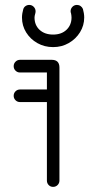

<svg xmlns="http://www.w3.org/2000/svg" viewBox="-20 -751 359 772"><path d="M60.5 -459.5Q49.8 -459.5 42.4 -466.9Q35 -474.2 35 -485Q35 -495.4 42.4 -502.9Q49.8 -510.5 60.5 -510.5H187.9Q219 -510.5 219 -479.4V-25.1Q219 -14.4 211.6 -7Q204.2 0.4 193.5 0.4Q182.8 0.4 175.7 -7Q168.6 -14.4 168.6 -25.1V-459.5ZM60.5 -340.6Q49.8 -340.6 42.4 -348Q35 -355.4 35 -365.8Q35 -376.5 42.4 -383.9Q49.8 -391.2 60.5 -391.2H193.5Q204.2 -391.2 211.6 -383.9Q219 -376.5 219 -365.8Q219 -355.4 211.6 -348Q204.2 -340.6 193.5 -340.6ZM265.8 -696.6Q265 -699.1 264.4 -701.2Q263.9 -703.2 263.9 -705.8Q263.9 -715.9 271.2 -723.6Q278.6 -731.2 289.4 -731.2Q297.6 -731.2 304.1 -726.6Q310.5 -722 313.4 -714.9Q315.5 -707.8 317.1 -698.2Q318.6 -688.8 318.6 -680.6Q318.6 -648.6 301.7 -621.3Q284.8 -594 256.4 -577.8Q228.1 -561.6 193.5 -561.6Q158.9 -561.6 130.6 -577.5Q102.2 -593.4 85.3 -620.5Q68.4 -647.6 68.4 -680.6Q68.4 -688.8 69.8 -697.3Q71.1 -705.9 73.1 -712.2Q75 -720.9 82 -726.1Q89 -731.2 97.6 -731.2Q108 -731.2 115.6 -723.6Q123.1 -715.9 123.1 -705.1Q123.1 -703.6 122.8 -702Q122.4 -700.4 122.4 -699.2Q120.4 -693.6 119.6 -687.9Q118.8 -682.1 118.8 -680.6Q118.8 -649.9 139.3 -630.9Q159.9 -612 193.5 -612Q227.1 -612 247.4 -631.2Q267.6 -650.5 267.6 -680.6Q267.6 -684.8 267 -688.8Q266.4 -692.9 265.8 -696.6Z"/></svg>

Font: Libertine-Super Thin
Style: Regular
Weight: 100
Designer: Bastien Sozeau
Foundry: NBR — Bastien Sozeau
Version: Version 2.003;gftools[0.9.33]